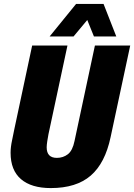

<svg xmlns="http://www.w3.org/2000/svg" viewBox="-20 -943 684 979"><path d="M239 16Q140 16 87 -29.5Q34 -75 34 -164Q34 -193 41.5 -227.5Q49 -262 53 -284L144 -711H324L227 -258Q224 -243 221 -223Q218 -203 218 -192Q218 -138 270 -138Q302 -138 326 -156.5Q350 -175 360 -224L464 -711H644L544 -244Q516 -111 442.5 -47.5Q369 16 239 16ZM233 -757 368 -923H508L573 -757H459L425 -841L355 -757Z"/></svg>

Font: Geist Mono Black
Style: Italic
Weight: 900
Italic angle: -12°
Monospace: yes
Designer: Basement.studio, Andrés Briganti, Mateo Zaragoza
Foundry: Basement.studio, Vercel, Andrés Briganti, Guido Ferreyra, Mateo Zaragoza
Version: Version 1.500; ttfautohint (v1.8.4.7-5d5b)